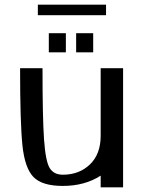

<svg xmlns="http://www.w3.org/2000/svg" viewBox="-20 -802 613 822"><path d="M411 -510V-221Q411 -142 365 -98Q319 -54 249 -54Q210 -54 192.5 -83Q175 -112 168.5 -205.5Q162 -299 162 -510H66Q66 -277 76 -180Q86 -83 123 -44.5Q160 -6 249 -6Q343 -6 411 -50V0H507V-510ZM189 -578H262V-660H189ZM306 -578H379V-660H306ZM142 -782V-737H434V-782Z"/></svg>

Font: LXGW Marker Gothic
Style: Regular
Weight: 400
Version: Version 1.001